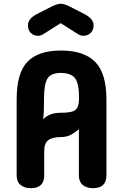

<svg xmlns="http://www.w3.org/2000/svg" viewBox="-20 -975 643 1003"><path d="M211 -59Q211 8 141 8Q107 8 87 -9Q67 -26 67 -59V-455Q67 -593 123 -652Q179 -711 298 -711Q420 -711 478 -651Q536 -591 536 -455V-59Q536 8 466 8Q432 8 412 -9Q392 -26 392 -59V-300Q373 -283 350.5 -271Q328 -259 298 -259Q254 -259 232.5 -243Q211 -227 211 -186ZM205 -352Q221 -368 243.5 -377Q266 -386 298 -386Q336 -386 356.5 -392Q377 -398 385 -415Q393 -432 393 -465Q393 -539 372 -566.5Q351 -594 297 -594Q247 -594 228.5 -565.5Q210 -537 210 -461Q210 -422 209 -395Q208 -368 205 -352ZM348 -939 418 -903Q469 -878 469 -843Q469 -818 453.5 -803Q438 -788 415 -788Q402 -788 387 -797L297 -854L207 -797Q192 -788 179 -788Q156 -788 141 -803Q126 -818 126 -843Q126 -879 176 -903L246 -939Q268 -950 282.5 -953.5Q297 -957 312 -953.5Q327 -950 348 -939Z"/></svg>

Font: Madimi One
Style: Regular
Weight: 400
Designer: Taurai Valerie Mtake, Mirko Velimirovic
Foundry: TaVaTake
Version: Version 1.000; ttfautohint (v1.8.4.7-5d5b)